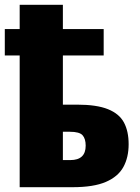

<svg xmlns="http://www.w3.org/2000/svg" viewBox="-21 -780 585 800"><path d="M241 -760V-659H411V-549H241V-344H300Q382 -344 429 -325Q476 -306 495.5 -269.5Q515 -233 515 -179Q515 -124 493 -84Q471 -44 420 -22Q369 0 281 0H61V-549H-1V-659H61V-760ZM270 -231H241V-113H272Q336 -113 336 -173Q336 -202 323 -216.5Q310 -231 270 -231Z"/></svg>

Font: Noto Sans Disp ExtBd
Style: Regular
Weight: 800
Designer: Monotype Design Team
Foundry: Monotype Imaging Inc.
Version: Version 2.000;GOOG;noto-source:20170915:90ef993387c0; ttfaut